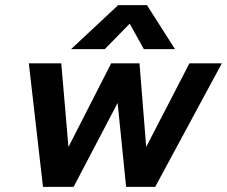

<svg xmlns="http://www.w3.org/2000/svg" viewBox="-20 -726 882 746"><path d="M439 -706H551L660 -535H539L484 -634L387 -535H256ZM92 -480H218L246 -155L412 -480H522L548 -155L716 -480H842L583 0H470L437 -326L266 0H147Z"/></svg>

Font: Prompt Medium
Style: Italic
Weight: 500
Italic angle: -12°
Designer: Katatrad Team
Foundry: CadsonDemak
Version: Version 1.001